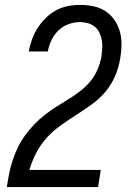

<svg xmlns="http://www.w3.org/2000/svg" viewBox="-20 -763 540 783"><path d="M8 0V-1Q12 -28 17.5 -55.5Q23 -83 31.5 -109Q40 -135 52.5 -161Q65 -187 82 -210.5Q99 -234 119 -255Q139 -276 162 -294Q185 -312 209.5 -327.5Q234 -343 258.5 -358Q283 -373 306.5 -391Q330 -409 348.5 -431.5Q367 -454 378 -480Q389 -506 394 -534Q394 -534 394 -534.5Q394 -535 394 -535Q396 -551 397 -568Q398 -585 395 -600.5Q392 -616 385 -630.5Q378 -645 366 -654.5Q354 -664 338.5 -668.5Q323 -673 306 -673Q283 -673 259.5 -664.5Q236 -656 218 -638.5Q200 -621 189.5 -598.5Q179 -576 175 -553H97Q102 -578 110.5 -602Q119 -626 133 -648Q147 -670 166 -689Q185 -708 208 -720.5Q231 -733 256 -738Q281 -743 306 -743Q334 -743 361 -737.5Q388 -732 410 -717.5Q432 -703 447 -681Q462 -659 469 -633.5Q476 -608 475.5 -579.5Q475 -551 470 -523Q464 -487 449.5 -453Q435 -419 410.5 -389.5Q386 -360 354.5 -337.5Q323 -315 291 -294.5Q259 -274 227.5 -251.5Q196 -229 170.5 -201Q145 -173 127.5 -139Q110 -105 100 -70H391L380 0Z"/></svg>

Font: Iosevka Curly Oblique
Style: Regular
Weight: 400
Italic angle: -9°
Monospace: yes
Designer: Belleve Invis
Foundry: Belleve Invis
Version: Version 11.1.0; ttfautohint (v1.8.3)